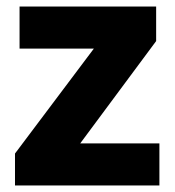

<svg xmlns="http://www.w3.org/2000/svg" viewBox="-20 -569 537 589"><path d="M469 0V-129H226L459 -443V-549H40V-420H268L26 -98V0Z"/></svg>

Font: Noto Sans Arabic ExtBd
Style: Regular
Weight: 800
Designer: Monotype Design Team, Nadine Chahine, Nizar Qandah and Khaled Hosny
Foundry: Monotype Imaging Inc.
Version: Version 2.012